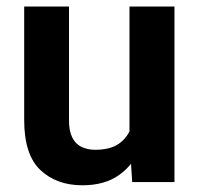

<svg xmlns="http://www.w3.org/2000/svg" viewBox="-20 -548 599 578"><path d="M369.8 -125.9V-528.3H505.2V0H378ZM386 -234.9 426.9 -235.8Q426.9 -165.2 405.4 -109.6Q383.9 -54 339.9 -22.1Q296 9.8 228.2 9.8Q150.3 9.8 101.6 -36.1Q52.8 -82 52.8 -186.9V-528.3H187.7V-185.9Q187.7 -153.2 197.8 -133.5Q207.9 -113.9 225.8 -105.5Q243.8 -97.1 266.4 -97.1Q311.7 -97.1 337.8 -115.3Q363.9 -133.6 375 -164.8Q386 -196.1 386 -234.9Z"/></svg>

Font: Vazirmatn
Style: Regular
Weight: 400
Designer: Saber Rastikerdar
Foundry: Saber Rastikerdar
Version: Version 33.003;September 2, 2022;FontCreator 14.0.0.2862 64-